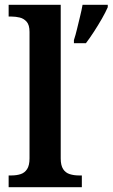

<svg xmlns="http://www.w3.org/2000/svg" viewBox="-20 -780 469 800"><path d="M16 0V-49H28Q49 -49 66 -54.5Q83 -60 93 -75.5Q103 -91 103 -120V-647Q103 -676 91 -689.5Q79 -703 62 -707Q45 -711 28 -711H16V-760H233V-120Q233 -91 243 -75.5Q253 -60 270.5 -54.5Q288 -49 308 -49H321V0ZM288 -613Q295 -634 301 -659.5Q307 -685 313.5 -711Q320 -737 324 -760H429V-750Q420 -729 404.5 -702Q389 -675 371.5 -648Q354 -621 338 -600H288Z"/></svg>

Font: Noto Serif Khmer SemiBold
Style: Regular
Weight: 600
Version: Version 2.003